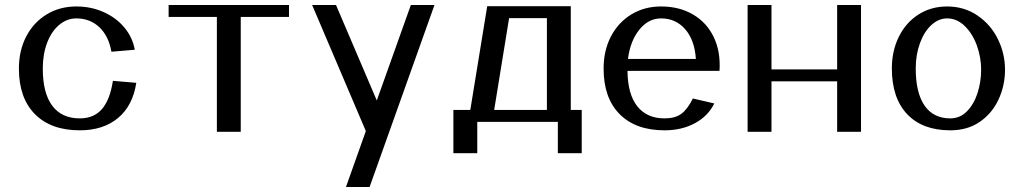

<svg xmlns="http://www.w3.org/2000/svg" viewBox="-20 -530 4107 772"><path d="M56 -254Q56 -136 120.5 -71Q185 -6 301 -6Q395 -6 454.5 -55.5Q514 -105 528 -197L434 -205Q422 -128 389.5 -91Q357 -54 301 -54Q228 -54 190 -105Q152 -156 152 -254Q152 -312 169.5 -358Q187 -404 218 -430Q249 -456 287 -456Q342 -456 379.5 -420.5Q417 -385 428 -322L522 -330Q513 -380 480 -419.5Q447 -459 396.5 -481.5Q346 -504 287 -504Q220 -504 167.5 -472Q115 -440 85.5 -383.5Q56 -327 56 -254Z M658 -510V-462H852V0H948V-462H1142V-510Z M1495 -126 1331 -510H1235L1451 -3L1371 222H1466L1727 -510H1632Z M2179 -457V-88H1967L2027 -457ZM2275 -505H1939L1871 -88H1803V86H1899V-40H2223V86H2319V-88H2275Z M2778 -293H2505Q2514 -365 2550.5 -410.5Q2587 -456 2638 -456Q2697 -456 2735 -412.5Q2773 -369 2778 -293ZM2873 -245Q2878 -322 2850 -380.5Q2822 -439 2767 -471.5Q2712 -504 2638 -504Q2571 -504 2518.5 -472Q2466 -440 2436.5 -383.5Q2407 -327 2407 -254Q2407 -136 2471.5 -71Q2536 -6 2652 -6Q2721 -6 2774 -34.5Q2827 -63 2852 -114L2766 -134Q2744 -90 2719 -72Q2694 -54 2652 -54Q2581 -54 2542.5 -102.5Q2504 -151 2503 -245Z M3346 -251H3082V-510H2986V0H3082V-203H3346V0H3442V-510H3346Z M3788 -456Q3828 -456 3859.5 -425Q3891 -394 3908 -346.5Q3925 -299 3925 -250Q3925 -201 3910.5 -156Q3896 -111 3868 -82.5Q3840 -54 3801 -54Q3733 -54 3697.5 -105.5Q3662 -157 3662 -255Q3662 -310 3679 -356.5Q3696 -403 3725 -429.5Q3754 -456 3788 -456ZM3566 -255Q3566 -136 3627.5 -71Q3689 -6 3801 -6Q3870 -6 3919.5 -40Q3969 -74 3995 -130Q4021 -186 4021 -250Q4021 -314 3992.5 -372.5Q3964 -431 3910.5 -467.5Q3857 -504 3788 -504Q3724 -504 3673.5 -472Q3623 -440 3594.5 -383Q3566 -326 3566 -255Z"/></svg>

Font: LXGW Marker Gothic
Style: Regular
Weight: 400
Version: Version 1.001